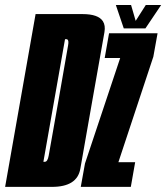

<svg xmlns="http://www.w3.org/2000/svg" viewBox="-62 -730 650 750"><path d="M-42 0 77 -675H260Q322 -675 340 -647Q350.5 -630.5 346 -604.5Q333.5 -534.5 298.8 -338Q264 -141.5 251.8 -70.8Q239.5 0 141 0ZM107.5 -98H113Q124 -98 128.2 -122Q132.5 -146 166.5 -338Q200 -529 204 -553Q207.5 -572 201 -576Q199.5 -577 197 -577H192ZM253.5 0 270 -91.5 407.5 -503.5H347L364 -600H553.5L537 -508.5L400.5 -96.5H466L449 0ZM421.5 -619 390.5 -710.5H450L468 -648.5L507.5 -710.5H567.5L506 -619Z"/></svg>

Font: Anybody UltraCondensed Regular
Style: Bold Italic
Weight: 700
Width: 1
Italic angle: -10°
Designer: Tyler Finck
Foundry: Etcetera Type Company
Version: Version 1.010; ttfautohint (v1.8.3) -l 8 -r 50 -G 200 -x 14 